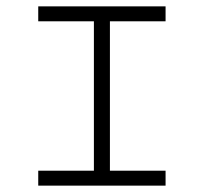

<svg xmlns="http://www.w3.org/2000/svg" viewBox="-20 -583 640 603"><path d="M500 -516.1H325.2V-46.9H500V0H100.1V-46.9H274.9V-516.1H100.1V-563H500Z"/></svg>

Font: Ethiopic Sadiss
Style: Regular
Weight: 400
Designer: abass alamnehe
Foundry: Senamirmir Project
Version: Version 5.100